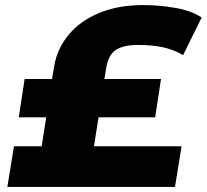

<svg xmlns="http://www.w3.org/2000/svg" viewBox="-20 -736 814 756"><path d="M9 0 35 -160H144L162 -274H54L77 -425H185L194 -479Q206 -546 251 -600Q296 -654 370.5 -685Q445 -716 543 -716Q606 -716 670 -705Q734 -694 774 -667L701 -519Q663 -541 621 -550Q579 -559 523 -559Q465 -559 435.5 -539Q406 -519 398 -467L391 -425H614L591 -274H368L350 -160H695L669 0Z"/></svg>

Font: Nunito Sans 7pt Expanded Black
Style: Italic
Weight: 900
Width: 7
Italic angle: -9°
Designer: Vernon Adams
Foundry: Vernon Adams
Version: Version 3.101;gftools[0.9.27]